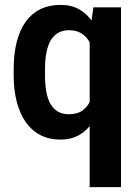

<svg xmlns="http://www.w3.org/2000/svg" viewBox="-20 -558 571 781"><path d="M344.7 203.1V-421.9L359.9 -528.3H472.2V203.1ZM35.6 -252V-276.4Q35.6 -338.9 48.1 -387.7Q60.5 -436.5 84.7 -470Q108.9 -503.4 144.5 -520.8Q180.2 -538.1 226.6 -538.1Q270.5 -538.1 303 -519.5Q335.4 -501 357.7 -466.8Q379.9 -432.6 393.1 -386Q406.2 -339.4 412.6 -283.2V-242.2Q406.2 -187.5 392.8 -141.6Q379.4 -95.7 357.2 -61.8Q335 -27.8 302.5 -9Q270 9.8 225.6 9.8Q179.7 9.8 144.3 -8.5Q108.9 -26.9 85 -61Q61 -95.2 48.3 -143.6Q35.6 -191.9 35.6 -252ZM163.1 -276.4V-252Q163.1 -215.3 168.2 -186Q173.3 -156.7 184.8 -136.2Q196.3 -115.7 214.8 -104.5Q233.4 -93.3 259.8 -93.3Q295.4 -93.3 317.1 -109.6Q338.9 -126 350.1 -154.3Q361.3 -182.6 364.7 -217.8V-307.1Q362.8 -335 356 -358.4Q349.1 -381.8 336.4 -398.9Q323.7 -416 305.2 -425.5Q286.6 -435.1 260.7 -435.1Q234.4 -435.1 215.8 -424.1Q197.3 -413.1 185.5 -392.3Q173.8 -371.6 168.5 -342.3Q163.1 -313 163.1 -276.4Z"/></svg>

Font: Roboto SemiCondensed SemiBold
Style: Regular
Weight: 600
Width: 4
Designer: Christian Robertson
Foundry: Google
Version: Version 3.009; 2024